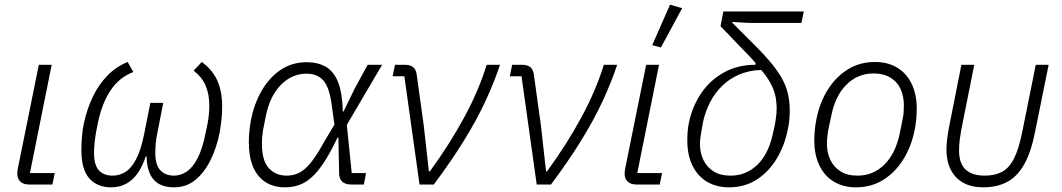

<svg xmlns="http://www.w3.org/2000/svg" viewBox="-20 -789 4541 821"><path d="M214 -49 204 0H105Q80 0 67 -12.5Q54 -25 54 -46Q54 -51 54.5 -56Q55 -61 56 -67L146 -512H201L108 -49Z M678 -349 653 -221Q648 -199 646 -176.5Q644 -154 644 -136Q644 -84 665.5 -61Q687 -38 724 -38Q752 -38 778 -55Q804 -72 825 -112.5Q846 -153 860 -224L868 -263Q871 -278 873 -298.5Q875 -319 875 -337Q875 -387 859 -423.5Q843 -460 808 -487L843 -524Q888 -491 909 -445Q930 -399 930 -332Q930 -305 927 -277Q924 -249 919 -221Q907 -160 881.5 -107Q856 -54 817 -21Q778 12 724 12Q666 12 637 -21Q608 -54 607 -120H603Q580 -51 543 -19.5Q506 12 455 12Q396 12 362 -26Q328 -64 328 -147Q328 -176 330.5 -205.5Q333 -235 339 -263Q352 -323 376.5 -374.5Q401 -426 438.5 -465Q476 -504 526 -524L550 -481Q490 -458 453.5 -403.5Q417 -349 400 -270L391 -225Q387 -203 384.5 -178.5Q382 -154 382 -136Q382 -83 403 -60.5Q424 -38 461 -38Q492 -38 517.5 -54.5Q543 -71 563 -110Q583 -149 596 -214L623 -349Z M1545 -49 1536 0H1482Q1456 0 1442.5 -13Q1429 -26 1430 -53L1427 -200H1423Q1392 -135 1364.5 -93.5Q1337 -52 1310.5 -29Q1284 -6 1256.5 3Q1229 12 1198 12Q1150 12 1115 -10.5Q1080 -33 1062 -76Q1044 -119 1044 -181Q1044 -205 1046.5 -229Q1049 -253 1053 -275Q1066 -343 1098 -399.5Q1130 -456 1179 -489.5Q1228 -523 1291 -523Q1340 -523 1374 -503Q1408 -483 1426 -437Q1444 -391 1446 -312H1449L1495 -407L1552 -512H1614L1463 -255L1484 -49ZM1206 -38Q1233 -38 1257 -49Q1281 -60 1307 -91Q1333 -122 1367 -184L1410 -256L1400 -329Q1390 -413 1364 -443.5Q1338 -474 1291 -474Q1228 -474 1181 -426Q1134 -378 1117 -294L1105 -234Q1103 -220 1101.5 -205.5Q1100 -191 1100 -175Q1100 -103 1129 -70.5Q1158 -38 1206 -38Z M1835 0H1774L1709 -463H1659L1669 -512H1710Q1734 -512 1746.5 -502Q1759 -492 1762 -469L1792 -252L1814 -56H1818Q1904 -174 1966 -289Q2028 -404 2061 -512H2118Q2094 -439 2056.5 -358Q2019 -277 1964 -188Q1909 -99 1835 0Z M2336 0H2275L2210 -463H2160L2170 -512H2211Q2235 -512 2247.5 -502Q2260 -492 2263 -469L2293 -252L2315 -56H2319Q2405 -174 2467 -289Q2529 -404 2562 -512H2619Q2595 -439 2557.5 -358Q2520 -277 2465 -188Q2410 -99 2336 0Z M2811 -49 2801 0H2702Q2677 0 2664 -12.5Q2651 -25 2651 -46Q2651 -51 2651.5 -56Q2652 -61 2653 -67L2743 -512H2798L2705 -49ZM2897 -754 2806 -586 2769 -596 2845 -769Z M3407 -691H3184L3112 -695L3111 -692L3219 -584Q3273 -529 3303 -486.5Q3333 -444 3345 -404Q3357 -364 3357 -317Q3357 -296 3355 -275Q3353 -254 3348 -233Q3335 -167 3301.5 -111Q3268 -55 3216.5 -21.5Q3165 12 3097 12Q3043 12 3003 -12Q2963 -36 2941 -81Q2919 -126 2919 -188Q2919 -208 2920.5 -227.5Q2922 -247 2926 -265Q2941 -336 2979.5 -392Q3018 -448 3077 -480Q3136 -512 3210 -512L3214 -542L3228 -499Q3219 -511 3209.5 -521.5Q3200 -532 3189 -544L3061 -677L3073 -740H3417ZM3301 -324Q3301 -353 3295.5 -378.5Q3290 -404 3276 -431Q3262 -458 3235 -490Q3181 -488 3139 -469.5Q3097 -451 3066.5 -420.5Q3036 -390 3016.5 -352Q2997 -314 2987 -271Q2981 -238 2977 -214.5Q2973 -191 2973 -174Q2973 -135 2988 -104.5Q3003 -74 3031.5 -56Q3060 -38 3104 -38Q3169 -38 3216.5 -82.5Q3264 -127 3283 -210Q3292 -245 3296.5 -274Q3301 -303 3301 -324Z M3640 12Q3586 12 3546 -12Q3506 -36 3484 -81Q3462 -126 3462 -188Q3462 -213 3464.5 -237Q3467 -261 3472 -284Q3486 -352 3520 -406Q3554 -460 3605 -492Q3656 -524 3722 -524Q3776 -524 3816 -500Q3856 -476 3878 -431Q3900 -386 3900 -324Q3900 -299 3897.5 -275Q3895 -251 3890 -228Q3876 -161 3842 -106.5Q3808 -52 3757 -20Q3706 12 3640 12ZM3647 -38Q3714 -38 3762 -85.5Q3810 -133 3828 -221L3840 -282Q3843 -295 3844 -309Q3845 -323 3845 -338Q3845 -377 3831 -408Q3817 -439 3787.5 -457Q3758 -475 3715 -475Q3648 -475 3599.5 -427Q3551 -379 3534 -291L3521 -230Q3519 -217 3517.5 -203Q3516 -189 3516 -174Q3516 -135 3531 -104.5Q3546 -74 3574.5 -56Q3603 -38 3647 -38Z M4146 -512 4091 -237Q4087 -215 4084 -192.5Q4081 -170 4081 -145Q4081 -90 4109 -64Q4137 -38 4191 -38Q4233 -38 4263.5 -53.5Q4294 -69 4315.5 -110.5Q4337 -152 4352 -229L4409 -512H4464L4406 -225Q4389 -139 4360 -87Q4331 -35 4287.5 -11.5Q4244 12 4184 12Q4134 12 4099 -7.5Q4064 -27 4045.5 -63.5Q4027 -100 4027 -150Q4027 -170 4030 -194Q4033 -218 4038 -245L4091 -512Z"/></svg>

Font: IBM Plex Sans Light
Style: Italic
Weight: 300
Italic angle: -11.31°
Designer: Mike Abbink, Paul van der Laan, Pieter van Rosmalen
Foundry: Bold Monday
Version: Version 3.201